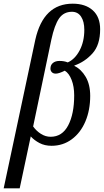

<svg xmlns="http://www.w3.org/2000/svg" viewBox="-42 -782 564 1043"><path d="M150 -567Q194 -762 353 -762Q422 -762 462 -726Q502 -690 502 -623Q502 -538 460.5 -492Q419 -446 362 -426V-424Q399 -406 423.5 -364.5Q448 -323 448 -261Q448 -184 422 -122.5Q396 -61 348 -25.5Q300 10 238 10Q201 10 172.5 -5Q144 -20 125 -41L65 241H-22ZM361 -264Q361 -312 347 -348Q333 -384 310 -398Q278 -382 261 -382Q247 -382 239.5 -390Q232 -398 232 -409Q232 -429 245.5 -440Q259 -451 281 -451Q307 -451 326 -443Q365 -460 390.5 -508Q416 -556 416 -620Q416 -665 398.5 -691.5Q381 -718 349 -718Q304 -718 279 -682Q254 -646 237 -567L138 -95Q155 -71 180 -55Q205 -39 233 -39Q296 -39 328.5 -101Q361 -163 361 -264Z"/></svg>

Font: Noto Serif Cond
Style: Italic
Weight: 400
Width: 3
Italic angle: -12°
Designer: Monotype Design Team
Foundry: Monotype Imaging Inc.
Version: Version 1.001